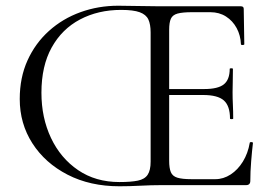

<svg xmlns="http://www.w3.org/2000/svg" viewBox="-20 -647 954 671"><path d="M397.6 4Q294.8 4 216.2 -36.5Q137.6 -77 93.3 -146Q49 -215 49 -301Q49 -376 76.2 -436Q103.4 -496 151.2 -539Q199 -582 261.4 -604.5Q323.8 -627 393.2 -627Q423 -627 464 -626Q505 -625 539.6 -625H822Q831.8 -625 831.8 -616L833.8 -492.6Q833.8 -489.8 828 -489.6Q822.2 -489.4 822 -492.4Q820.8 -523.4 807.1 -548.8Q793.4 -574.2 769.8 -589.3Q746.2 -604.4 715 -604.4H651.4Q617.8 -604.4 600.5 -599.6Q583.2 -594.8 577.2 -581.6Q571.2 -568.4 571.2 -543V-85Q571.2 -59.6 577 -45.5Q582.8 -31.4 599.6 -26.1Q616.4 -20.8 649 -20.8H732.4Q760.8 -20.8 786 -37.2Q811.2 -53.6 828.9 -82.4Q846.6 -111.2 852.8 -147.8Q853 -150.8 858.5 -150.5Q864 -150.2 864 -147.4Q860.8 -120.8 857.8 -83.7Q854.8 -46.6 854.8 -15Q854.8 0 839.8 0H542.4Q509 0 470.9 2Q432.8 4 397.6 4ZM783.8 -232.6Q783.8 -276.8 762.4 -295.9Q741 -315 689.8 -315H540.4V-335.8H693.4Q742 -335.8 762.4 -352.3Q782.8 -368.8 782.8 -406.2Q782.8 -408.4 788.4 -408.4Q794 -408.4 794 -406.2Q794 -376.4 793.4 -359.9Q792.8 -343.4 792.8 -325Q792.8 -302.4 793.9 -280.4Q795 -258.4 795 -232.6Q795 -230.6 789.4 -230.6Q783.8 -230.6 783.8 -232.6ZM397.4 -10.8Q437.6 -10.8 461.6 -15.7Q485.6 -20.6 496 -36.2Q506.4 -51.8 506.4 -81.8V-533.6Q506.4 -562 498.5 -579Q490.6 -596 468.4 -604.2Q446.2 -612.4 403.4 -612.4Q323 -612.4 259.7 -579Q196.4 -545.6 160.6 -481Q124.8 -416.4 124.8 -323Q124.8 -235.6 158.2 -164.9Q191.6 -94.2 252.9 -52.5Q314.2 -10.8 397.4 -10.8Z"/></svg>

Font: Cormorant Light
Style: Regular
Weight: 300
Designer: Christian Thalmann (Catharsis Fonts)
Foundry: Catharsis Fonts
Version: Version 4.000